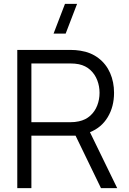

<svg xmlns="http://www.w3.org/2000/svg" viewBox="-20 -980 670 1000"><path d="M318.5 -960H381.5L322 -805H259ZM590.5 0H506L373.5 -273.5H143.5V0H70V-720H348Q374.5 -720 398.5 -716Q453.5 -707.5 493.2 -677Q533 -646.5 553.5 -599.8Q574 -553 574 -496.5Q574 -424.5 541.2 -370Q508.5 -315.5 448.5 -291.5ZM143.5 -343.5H346Q371 -343.5 390.5 -348Q426 -355.5 450.2 -377.5Q474.5 -399.5 486.5 -430.8Q498.5 -462 498.5 -496.5Q498.5 -531 486.5 -562.2Q474.5 -593.5 450.2 -615.8Q426 -638 390.5 -645.5Q370.5 -649.5 346 -649.5H143.5Z"/></svg>

Font: CCSD_manrope
Style: Regular
Weight: 400
Designer: Mikhail Sharanda
Foundry: Mikhail Sharanda
Version: Version 4.503